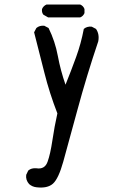

<svg xmlns="http://www.w3.org/2000/svg" viewBox="-20 -829 540 850"><path d="M141 0Q123 -2 109 -14Q93 -32 96 -55L105 -74Q119 -86 141 -84Q178 -78 190.5 -112.5Q203 -147 212 -208Q221 -269 234 -327Q199 -417 176.5 -507Q154 -597 131 -686L141 -705Q155 -717 176 -715L195 -705Q224 -646 236 -581.5Q248 -517 270 -454Q295 -516 317 -576.5Q339 -637 351 -701Q365 -713 386 -711L405 -701Q421 -678 415 -646Q364 -495 322.5 -341.5Q281 -188 260 -113Q239 -38 214.5 -16Q190 6 141 0ZM193 -752 172 -764Q164 -774 166 -789Q172 -803 186 -809H335Q349 -803 354 -789V-771Q348 -757 335 -752Z"/></svg>

Font: NaniFont Regular
Style: Regular
Weight: 400
Designer: Nanigashitei
Version: Version 1.036